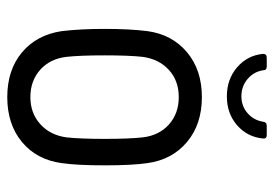

<svg xmlns="http://www.w3.org/2000/svg" viewBox="-130 -598 736 515"><g transform="rotate(90 237.5 -340.0)"><path d="M63 -138Q57 -188 57 -254Q57 -320 63 -368Q72 -434 119.5 -474Q167 -514 240 -514Q313 -514 360.5 -474Q408 -434 417 -368Q423 -328 423 -254Q423 -178 417 -138Q408 -71 360.5 -31.5Q313 8 240 8Q167 8 120 -31.5Q73 -71 63 -138ZM348 -151Q352 -188 352 -253Q352 -319 348 -355Q343 -399 313.5 -425.5Q284 -452 240 -452Q196 -452 167 -425.5Q138 -399 132 -355Q128 -319 128 -253Q128 -187 132 -151Q137 -107 166.5 -80.5Q196 -54 240 -54Q283 -54 312.5 -80.5Q342 -107 348 -151ZM124 -678Q124 -688 134 -688H158Q168 -688 168 -678Q172 -653 191.5 -636.5Q211 -620 238 -620Q264 -620 283 -636.5Q302 -653 306 -678Q307 -688 317 -688H342Q352 -688 351 -678Q347 -636 315.5 -608.5Q284 -581 238 -581Q192 -581 160 -608.5Q128 -636 124 -678Z"/></g></svg>

Font: Barlow Semi Condensed
Style: Regular
Weight: 400
Width: 4
Designer: Jeremy Tribby
Foundry: Tribby Type
Version: Version 1.408;December 10, 2018;FontCreator 11.5.0.2430 64-b